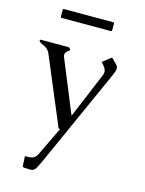

<svg xmlns="http://www.w3.org/2000/svg" viewBox="-136 -739 828 1095"><g transform="rotate(15 278.0 -191.0)"><path d="M81.5 -390.6Q73.2 -409.2 57.6 -419.9Q44.9 -427.7 31.7 -433.1Q18.6 -438.5 15.6 -445.8Q14.6 -448.2 14.6 -450.2Q14.6 -454.6 21 -454.6H181.2Q190.4 -454.6 194.3 -445.8Q195.3 -443.8 195.3 -441.9Q195.3 -436 187 -432.1Q176.3 -426.3 171.9 -414.6Q170.4 -410.2 170.4 -405.3Q170.4 -399.4 173.3 -393.1L301.3 -81.1L413.6 -350.1Q418 -360.4 418 -370.1Q418 -387.2 404.3 -403.3L388.2 -422.4L432.1 -457Q435.1 -460 437.5 -460Q440.9 -460 444.8 -456.1L472.2 -428.2Q480.5 -419.4 480.5 -406.7Q480.5 -399.4 477.5 -390.6Q469.7 -367.2 454.6 -335.9L212.9 202.1Q198.2 234.4 186.5 255.9Q174.8 276.4 156.7 276.4H155.3L116.2 274.9Q106.9 273.4 106.9 265.6L104 210L128.9 209.5Q161.6 208.5 175.3 180.7L257.8 9.3Q250.5 9.3 248 6.3Q246.6 4.9 244.4 -1.2Q242.2 -7.3 241.2 -10.3ZM101.1 -657.7H394Q398.9 -657.7 398.9 -652.8V-610.8Q398.9 -605.5 394 -605.5H101.1Q96.2 -605.5 96.2 -610.8V-652.8Q96.2 -657.7 101.1 -657.7Z"/></g></svg>

Font: Caudex
Style: Regular
Weight: 400
Version: Version 1.01